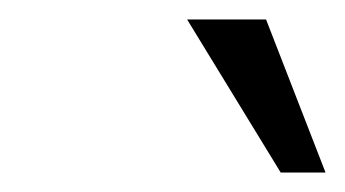

<svg xmlns="http://www.w3.org/2000/svg" viewBox="-20 -760 354 197"><path d="M268 -583 172 -740H253L314 -583Z"/></svg>

Font: Instrument Sans Condensed
Style: Italic
Weight: 400
Width: 3
Italic angle: -13°
Designer: Rodrigo Fuenzalida
Foundry: fragTYPE
Version: Version 1.000;gftools[0.9.28]